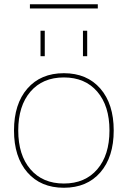

<svg xmlns="http://www.w3.org/2000/svg" viewBox="-20 -875 602 905"><path d="M371 -610V-730H391V-610ZM171 -610V-730H191V-610ZM121 -835V-855H441V-835ZM109 -62.5Q46 -135 46 -260Q46 -385 109 -457.5Q172 -530 281 -530Q390 -530 453 -457.5Q516 -385 516 -260Q516 -135 453 -62.5Q390 10 281 10Q172 10 109 -62.5ZM123.5 -77Q181 -10 281 -10Q381 -10 438.5 -77Q496 -144 496 -260Q496 -376 438.5 -443Q381 -510 281 -510Q181 -510 123.5 -443Q66 -376 66 -260Q66 -144 123.5 -77Z"/></svg>

Font: Mplus 1p Thin
Style: Regular
Weight: 250
Version: Version 1.061